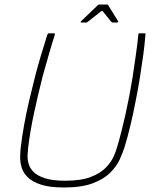

<svg xmlns="http://www.w3.org/2000/svg" viewBox="-20 -821 673 852"><path d="M264 11Q201 11 162.5 -1.5Q124 -14 103.5 -34Q83 -54 76 -78Q69 -102 69.5 -125Q70 -148 72 -166Q77 -210 86.5 -263.5Q96 -317 109 -373Q121 -424 134 -475Q147 -526 161.5 -574.5Q176 -623 189 -664Q190 -666 191.5 -669.5Q193 -673 194 -673Q201 -673 207 -673Q213 -673 220 -673Q222 -673 223 -672Q224 -671 224 -669Q211 -629 197.5 -582Q184 -535 170 -485Q149 -403 131 -319Q113 -235 105 -166Q104 -154 102.5 -136Q101 -118 106 -97.5Q111 -77 127.5 -59.5Q144 -42 178 -30.5Q212 -19 269 -19Q340 -19 383.5 -36Q427 -53 450.5 -78Q474 -103 484.5 -127Q495 -151 499 -166Q519 -233 537 -314Q555 -395 568 -476Q576 -529 583 -578Q590 -627 594 -669Q594 -671 595.5 -672Q597 -673 598 -673Q605 -673 611 -673Q617 -673 624 -673Q626 -673 626 -669.5Q626 -666 625 -664Q622 -623 615.5 -575.5Q609 -528 601 -478Q593 -428 583 -378Q572 -320 559 -265.5Q546 -211 532 -166Q525 -144 511.5 -114Q498 -84 470 -55.5Q442 -27 392.5 -8Q343 11 264 11ZM341 -721Q338 -721 338 -723Q338 -725 340 -727L414 -798Q416 -801 421 -801H455Q459 -801 460 -798L504 -727Q505 -725 503.5 -723Q502 -721 499 -721H479Q478 -721 477 -722Q476 -723 474 -724L436 -771Q435 -774 429 -771L369 -724Q368 -723 366 -722Q364 -721 362 -721Z"/></svg>

Font: Glory Thin Thin
Style: Italic
Weight: 250
Italic angle: -12°
Version: Version 1.011